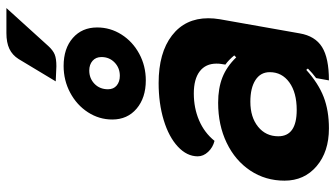

<svg xmlns="http://www.w3.org/2000/svg" viewBox="-238 -774 1021 584"><g transform="rotate(-90 272.0 -481.5)"><path d="M385 -935Q397 -954 416 -963Q435 -972 464 -972H540L424 -844Q411 -830 398.5 -825Q386 -820 363 -820Q355 -820 317 -822ZM201 -650Q201 -690 223 -724Q245 -758 282.5 -778Q320 -798 364 -798Q417 -798 449 -770Q481 -742 481 -696Q481 -656 459.5 -622Q438 -588 401 -568Q364 -548 320 -548Q267 -548 234 -576Q201 -604 201 -650ZM391 -683Q391 -700 379.5 -710Q368 -720 350 -720Q326 -720 309.5 -704Q293 -688 293 -663Q293 -646 304.5 -636.5Q316 -627 334 -627Q358 -627 374.5 -643Q391 -659 391 -683ZM15 -126Q15 -184 45.5 -230Q76 -276 130 -302Q184 -328 252 -328Q296 -328 329 -315Q362 -302 390 -273L396 -279Q382 -296 368 -306L370 -319Q371 -324 371 -333Q371 -366 347.5 -384Q324 -402 280 -402Q236 -402 198.5 -386Q161 -370 136 -339Q116 -344 102.5 -358.5Q89 -373 89 -390Q89 -423 118.5 -450.5Q148 -478 199 -493.5Q250 -509 312 -509Q404 -509 456.5 -468.5Q509 -428 509 -358Q509 -341 506 -323L463 -80Q455 -33 421.5 -12Q388 9 320 9L327 -30Q342 -41 356 -55L352 -60Q311 -23 269.5 -7Q228 9 174 9Q103 9 59 -28.5Q15 -66 15 -126ZM345 -171Q345 -199 321 -214.5Q297 -230 255 -230Q208 -230 179 -206.5Q150 -183 150 -145Q150 -89 230 -89Q283 -89 314 -111.5Q345 -134 345 -171Z"/></g></svg>

Font: K2D ExtraBold
Style: Italic
Weight: 800
Italic angle: -10°
Designer: Katatrad Aksorn Co.,Ltd.
Foundry: Cadson Demak Co.,Ltd.
Version: Version 1.000; ttfautohint (v1.6)